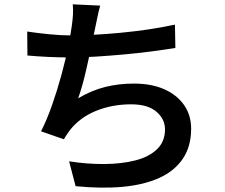

<svg xmlns="http://www.w3.org/2000/svg" viewBox="-20 -819 1040 889"><path d="M444 -793Q437 -769 432 -744Q427 -719 422 -696Q417 -672 410.5 -640Q404 -608 396 -571.5Q388 -535 379.5 -497.5Q371 -460 361.5 -426Q352 -392 342 -364Q405 -401 467.5 -416.5Q530 -432 600 -432Q681 -432 740 -406Q799 -380 832 -333Q865 -286 865 -223Q865 -141 826.5 -84Q788 -27 717 5Q646 37 548 46Q450 55 330 43L300 -72Q383 -59 462.5 -59.5Q542 -60 605.5 -76Q669 -92 706.5 -127.5Q744 -163 744 -220Q744 -268 704 -302Q664 -336 587 -336Q500 -336 425.5 -306Q351 -276 305 -218Q297 -207 290 -197Q283 -187 276 -174L170 -211Q198 -266 222 -335Q246 -404 265 -474Q284 -544 296 -604.5Q308 -665 313 -703Q317 -733 318 -754Q319 -775 317 -799ZM106 -673Q152 -666 207 -660.5Q262 -655 308 -655Q356 -655 414 -658Q472 -661 536 -667Q600 -673 665 -682.5Q730 -692 790 -705L792 -597Q743 -589 682 -581Q621 -573 555 -567Q489 -561 426 -557Q363 -553 309 -553Q254 -553 202.5 -555.5Q151 -558 107 -562Z"/></svg>

Font: Noto Sans SC Thin SemiBold
Style: Regular
Weight: 600
Version: Version 2.004-H2;hotconv 1.0.118;makeotfexe 2.5.65603